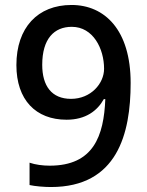

<svg xmlns="http://www.w3.org/2000/svg" viewBox="-20 -743 591 773"><path d="M185 10C452 10 506 -204 506 -409C506 -623 401 -723 268 -723C132 -723 46 -632 46 -481C46 -341 124 -261 248 -261C325 -261 372 -297 398 -344H404C398 -196 357 -76 180 -76C152 -76 122 -80 99 -88V2C121 7 159 10 185 10ZM266 -345C188 -345 150 -397 150 -482C150 -587 198 -635 269 -635C355 -635 399 -547 399 -466C399 -407 346 -345 266 -345Z"/></svg>

Font: Noto Sans Bengali UI Medium
Style: Regular
Weight: 500
Designer: Jelle Bosma - Monotype Design Team
Foundry: Monotype Imaging Inc.
Version: Version 2.003